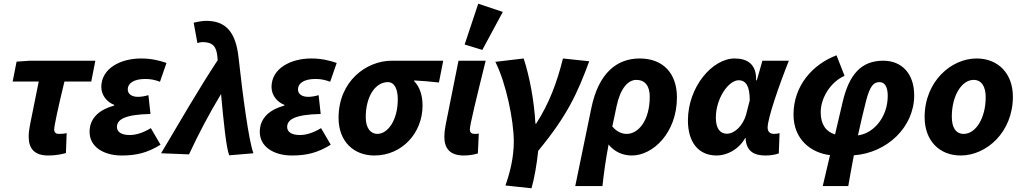

<svg xmlns="http://www.w3.org/2000/svg" viewBox="-20 -823 5488 1031"><path d="M239 12C280 12 312 5 334 -1L338 -108C325 -105 314 -104 296 -104C282 -104 271 -110 271 -128C271 -147 292 -245 326 -385H470L492 -497H140L69 -492L48 -385H188L141 -152C136 -126 134 -107 134 -89C134 -26 164 12 239 12Z M634 12C713 12 773 -3 842 -46L790 -135C752 -112 714 -98 676 -98C634 -98 608 -113 608 -141C608 -181 649 -208 788 -211L777 -312C756 -306 738 -303 721 -303C689 -303 666 -317 666 -343C666 -376 699 -399 760 -399C786 -399 810 -395 839 -384L874 -485C834 -499 790 -509 737 -509C628 -509 524 -456 524 -356C524 -310 556 -274 593 -260V-256C518 -236 461 -192 461 -115C461 -34 537 12 634 12Z M1211 11 1341 0C1316 -64 1283 -314 1261 -514C1246 -652 1192 -711 1087 -711C1071 -711 1043 -707 1020 -701L1040 -592C1053 -595 1059 -597 1068 -597C1125 -597 1142 -570 1147 -521C1148 -514 1148 -507 1149 -500C1044 -340 946 -170 845 0L995 6C1047 -106 1104 -214 1167 -318C1181 -165 1195 -27 1211 11Z M1548 12C1627 12 1687 -3 1756 -46L1704 -135C1666 -112 1628 -98 1590 -98C1548 -98 1522 -113 1522 -141C1522 -181 1563 -208 1702 -211L1691 -312C1670 -306 1652 -303 1635 -303C1603 -303 1580 -317 1580 -343C1580 -376 1613 -399 1674 -399C1700 -399 1724 -395 1753 -384L1788 -485C1748 -499 1704 -509 1651 -509C1542 -509 1438 -456 1438 -356C1438 -310 1470 -274 1507 -260V-256C1432 -236 1375 -192 1375 -115C1375 -34 1451 12 1548 12Z M1990 12C2140 12 2249 -110 2249 -256C2249 -314 2232 -359 2204 -387V-391C2250 -389 2288 -385 2337 -380L2360 -497H2084C1948 -497 1798 -388 1798 -190C1798 -61 1882 12 1990 12ZM2006 -104C1972 -104 1944 -133 1944 -193C1944 -305 1995 -382 2063 -382C2099 -382 2116 -343 2116 -290C2116 -178 2063 -104 2006 -104Z M2471 12C2503 12 2529 6 2546 1L2551 -106C2543 -104 2533 -104 2528 -104C2514 -104 2503 -110 2503 -128C2503 -152 2538 -295 2588 -497H2442L2373 -152C2368 -126 2366 -107 2366 -89C2366 -26 2396 12 2471 12ZM2570 -555 2680 -759 2548 -803 2475 -584Z M2694 173 2834 188C2850 132 2862 61 2870 -13C3028 -204 3082 -326 3144 -494L3003 -509C2970 -377 2929 -268 2859 -159H2855C2849 -277 2824 -412 2792 -509L2640 -491C2698 -376 2739 -175 2739 -63C2739 22 2719 103 2694 173Z M3069 176H3215C3223 102 3233 32 3248 -47C3279 -8 3324 12 3373 12C3486 12 3615 -110 3615 -300C3615 -429 3541 -509 3415 -509C3294 -509 3194 -433 3155 -241ZM3345 -104C3320 -104 3292 -115 3268 -144L3291 -253C3311 -348 3352 -394 3397 -394C3444 -394 3469 -361 3469 -304C3469 -177 3409 -104 3345 -104Z M3828 12C3879 12 3944 -16 3981 -81H3985C3985 -78 3984 -76 3984 -74C3990 -11 4029 12 4090 12C4118 12 4141 8 4162 1L4166 -108C4157 -106 4149 -104 4136 -104C4117 -104 4102 -114 4102 -138C4102 -188 4163 -364 4216 -497H4074L4044 -392H4040C4043 -478 3993 -509 3925 -509C3805 -509 3674 -356 3674 -176C3674 -60 3730 12 3828 12ZM3883 -105C3848 -105 3824 -131 3824 -191C3824 -296 3893 -392 3946 -392C3986 -392 4006 -360 4006 -284L3986 -206C3969 -149 3926 -105 3883 -105Z M4631 -283C4652 -362 4671 -382 4703 -382C4731 -382 4747 -357 4747 -308C4747 -196 4673 -107 4587 -96C4601 -160 4616 -224 4631 -283ZM4398 176H4535C4543 131 4553 73 4565 11C4743 -2 4889 -140 4889 -311C4889 -427 4823 -497 4723 -497C4605 -497 4540 -424 4505 -276L4464 -101C4415 -116 4387 -155 4387 -220C4387 -297 4439 -382 4515 -416L4472 -526C4342 -477 4241 -361 4241 -208C4241 -72 4337 -2 4437 10Z M5139 12C5276 12 5419 -112 5419 -304C5419 -427 5341 -509 5224 -509C5088 -509 4945 -386 4945 -194C4945 -70 5022 12 5139 12ZM5155 -104C5112 -104 5091 -139 5091 -196C5091 -309 5144 -394 5208 -394C5251 -394 5273 -358 5273 -301C5273 -188 5219 -104 5155 -104Z"/></svg>

Font: Source Sans Pro
Style: Bold Italic
Weight: 700
Italic angle: -11°
Designer: Paul D. Hunt
Foundry: Adobe Systems Incorporated
Version: Version 3.006;hotconv 1.0.111;makeotfexe 2.5.65597